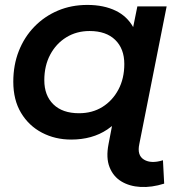

<svg xmlns="http://www.w3.org/2000/svg" viewBox="-20 -560 724 780"><path d="M269 7Q204 7 150.5 -21Q97 -49 65.5 -101.5Q34 -154 34 -228Q34 -296 56.5 -353Q79 -410 120 -452Q161 -494 215.5 -517Q270 -540 335 -540Q402 -540 451 -516Q496 -494 521 -450L538 -534H657L546 25Q536 71 565 88.5Q594 106 642 91L647 186Q596 202 551 199.5Q506 197 473 177Q440 157 425 119Q410 81 421 25L435 -48Q426 -41 416 -34Q355 7 269 7ZM301 -100Q355 -100 396 -125.5Q437 -151 461 -196Q485 -241 485 -300Q485 -362 448 -398Q411 -434 344 -434Q291 -434 249.5 -408.5Q208 -383 184 -338Q160 -293 160 -234Q160 -172 197 -136Q234 -100 301 -100Z"/></svg>

Font: Montserrat Thin SemiBold
Style: Italic
Weight: 600
Italic angle: -11.3°
Version: Version 9.000